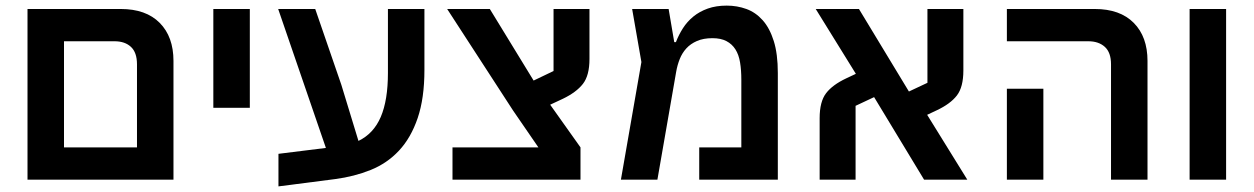

<svg xmlns="http://www.w3.org/2000/svg" viewBox="-20 -640 4466 684"><path d="M78 -608H410Q500 -608 549 -558.5Q598 -509 598 -423V0H78ZM468 -115V-411Q468 -453 446.5 -473Q425 -493 388 -493H208V-115Z M740 -608H870V-256H740Z M972 -92 1141 -113 971 -608H1103L1196 -338L1257 -138Q1311 -164 1336.5 -223.5Q1362 -283 1362 -380V-608H1492V-391Q1492 -290 1468 -219.5Q1444 -149 1401.5 -103.5Q1359 -58 1300.5 -34.5Q1242 -11 1174 -2L972 24Z M1592 -115H1898L1808 -246L1573 -608H1725L1881 -353L1952 -387V-608H2080V-430Q2080 -371 2056.5 -341Q2033 -311 1985 -288L1940 -267L2048 -115V0H1592Z M2265 -419 2232 -608H2362L2382 -490H2388Q2398 -516 2413 -539.5Q2428 -563 2450 -581Q2472 -599 2501.5 -609.5Q2531 -620 2569 -620Q2606 -620 2639 -608Q2672 -596 2697 -568Q2722 -540 2736.5 -494Q2751 -448 2751 -380V0H2471V-115H2621V-356Q2621 -390 2616.5 -417.5Q2612 -445 2600 -464Q2588 -483 2568 -493.5Q2548 -504 2518 -504Q2486 -504 2463 -494Q2440 -484 2425 -467.5Q2410 -451 2401.5 -429.5Q2393 -408 2389 -385L2322 0H2192Z M2900 -219Q2900 -278 2923 -308Q2946 -338 2995 -361L3029 -377L2886 -608H3040L3218 -314L3284 -345V-608H3412V-389Q3412 -330 3389 -300Q3366 -270 3317 -247L3283 -231L3426 0H3272L3094 -294L3028 -263V0H2900Z M3938 -411Q3938 -453 3916 -473Q3894 -493 3857 -493H3567V-608H3880Q3970 -608 4019 -558.5Q4068 -509 4068 -423V0H3938ZM3567 -324H3697V0H3567Z M4218 -608H4348V0H4218Z"/></svg>

Font: IBM Plex Sans Hebrew SmBld
Style: Regular
Weight: 600
Designer: Mike Abbink, Paul van der Laan, Pieter van Rosmalen, Yanek Iontef
Foundry: Bold Monday
Version: Version 1.3